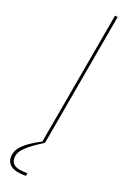

<svg xmlns="http://www.w3.org/2000/svg" viewBox="-247 -758 713 975"><g transform="rotate(30 110.0 -270.0)"><path d="M102.5 0V-737.5H117.5V0ZM117.5 178V193.5Q108.5 195.5 95.8 196.8Q83 198 71.5 198Q52 198 36.2 191.2Q20.5 184.5 11.2 170Q2 155.5 2 132.5Q2 109 17.2 85.5Q32.5 62 56 40Q79.5 18 103.5 0H117.5Q96.5 18.5 73.8 41.2Q51 64 35.5 87.2Q20 110.5 20 131.5Q20 156.5 34 169.5Q48 182.5 73.5 182.5Q84 182.5 96.5 181.2Q109 180 117.5 178Z"/></g></svg>

Font: Epilogue Thin
Style: Regular
Weight: 250
Designer: Tyler Finck
Foundry: Etcetera Type Co
Version: Version 2.111